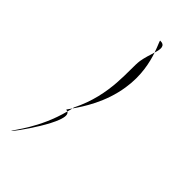

<svg xmlns="http://www.w3.org/2000/svg" viewBox="-246 -743 882 882"><g transform="rotate(45 195.5 -301.5)"><path d="M33 87C31 97 202 -134 152 -158C115 -15 35 77 33 87ZM143 -160C147 -160 149 -159 152 -158L159 -185C148 -169 141 -160 143 -160ZM224 -690C220 -690 232 -669 244 -633C254 -665 257 -690 224 -690ZM159 -185C188 -226 246 -313 263 -426C277 -514 260 -586 244 -633C237 -610 228 -583 224 -558C215 -498 241 -352 160 -192Z"/></g></svg>

Font: Ampere
Style: SCExtIta
Weight: 400
Version: Version 1